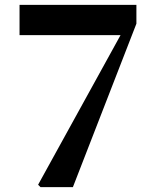

<svg xmlns="http://www.w3.org/2000/svg" viewBox="-20 -767 648 787"><path d="M146 0 136.2 -9.8 474.1 -623H60.1V-747.1H539.1V-669.9L278.8 0Z"/></svg>

Font: Source Han Serif TW Heavy
Style: Regular
Weight: 900
Designer: Ryoko NISHIZUKA Ë•øÂ°öÊ∂ºÂ≠ê (kana & ideographs); Frank Grie√ühammer (Latin, Greek & Cyrillic); Wenlong ZHANG Âº†ÊñáÈæô 
Foundry: Adobe
Version: Version 2.003;hotconv 1.1.1;makeotfexe 2.6.0